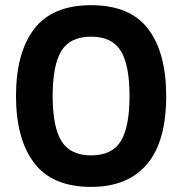

<svg xmlns="http://www.w3.org/2000/svg" viewBox="-20 -710 706 744"><path d="M624 -337.9Q624 -161.6 549.6 -73.7Q475.1 14.2 333 14.2Q183.1 14.2 112.5 -78.4Q42 -170.9 42 -337.9Q42 -505.9 112.5 -597.9Q183.1 -689.9 333 -689.9Q483.9 -689.9 554 -597.9Q624 -505.9 624 -337.9ZM481.9 -337.9Q481.9 -458 448 -512.9Q414.1 -567.9 333 -567.9Q252 -567.9 218 -512.9Q184.1 -458 184.1 -337.9Q184.1 -217.8 218.5 -162.8Q252.9 -107.9 333 -107.9Q414.1 -107.9 448 -162.8Q481.9 -217.8 481.9 -337.9Z"/></svg>

Font: Clear Sans
Style: Bold
Weight: 700
Foundry: Intel Corporation
Version: Version 1.00